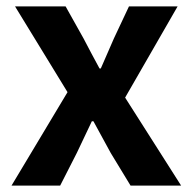

<svg xmlns="http://www.w3.org/2000/svg" viewBox="-20 -580 602 600"><path d="M191 -292 27 -560H185L241 -460Q266 -412 291 -366H295L336 -460L383 -560H535L371 -275L546 0H388L326 -102L272 -201H267L220 -102L168 0H16Z"/></svg>

Font: `nÑOS-|
Style: Bold
Weight: 700
Designer: Ryoko NISHIZUKA ¬âXZm¬º[P (kana & ideographs); Paul D. Hunt (Latin, Greek & Cyrillic); Wenlong ZHANG _ e¬á¬ü¬ô (bopomof
Foundry: Adobe Systems Incorporated
Version: Version 1.00 June 24, 2014, initial release